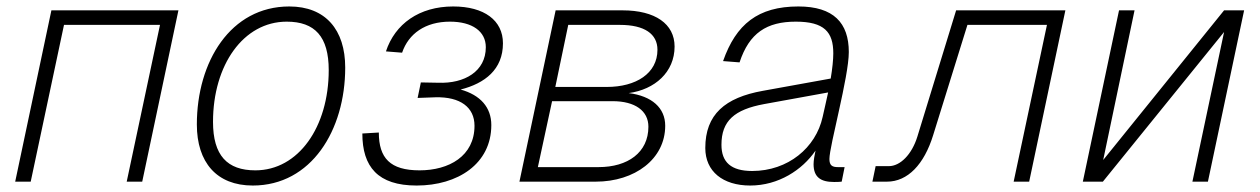

<svg xmlns="http://www.w3.org/2000/svg" viewBox="-20 -562 3897 594"><path d="M27 0H75L178 -485H475L372 0H420L532 -530H139Z M762 12C943 12 1048 -159 1048 -353C1048 -470 987 -542 875 -542C693 -542 589 -371 589 -177C589 -60 650 12 762 12ZM770 -35C683 -35 639 -81 639 -185C639 -361 733 -495 867 -495C954 -495 997 -449 997 -345C997 -169 903 -35 770 -35Z M1269 12C1396 12 1500 -55 1500 -175C1500 -230 1466 -268 1405 -285C1480 -304 1536 -347 1536 -428C1536 -499 1478 -542 1382 -542C1277 -542 1202 -488 1174 -403L1224 -399C1244 -458 1296 -495 1372 -495C1441 -495 1483 -465 1483 -416C1483 -341 1417 -303 1336 -306L1282 -307L1272 -259L1327 -261C1404 -263 1448 -230 1448 -173C1448 -79 1369 -35 1278 -35C1187 -35 1152 -73 1152 -152L1101 -149C1101 -46 1149 12 1269 12Z M1587 0H1823C1944 0 2038 -70 2038 -173C2038 -228 1997 -265 1925 -274C2006 -285 2067 -339 2067 -418C2067 -488 2007 -530 1906 -530H1699ZM1698 -293 1738 -485H1898C1974 -485 2014 -457 2014 -408C2014 -335 1948 -293 1857 -293ZM1644 -45 1688 -249H1875C1945 -249 1986 -219 1986 -170C1986 -90 1922 -45 1832 -45Z M2497 -54C2497 -14 2519 1 2560 1C2568 1 2577 1 2584 0L2593 -45H2572C2555 -45 2546 -50 2546 -70C2546 -111 2606 -324 2606 -401C2606 -491 2559 -542 2450 -542C2325 -542 2257 -487 2217 -373L2268 -369C2298 -460 2352 -495 2442 -495C2530 -495 2558 -463 2558 -397C2558 -377 2555 -349 2550 -319L2340 -281C2223 -260 2162 -208 2162 -104C2162 -32 2216 12 2301 12C2388 12 2462 -36 2503 -96C2500 -82 2497 -66 2497 -54ZM2212 -114C2212 -188 2252 -223 2344 -240L2542 -276C2536 -247 2529 -219 2525 -200C2504 -105 2418 -33 2307 -33C2242 -33 2212 -60 2212 -114Z M2679 0H2724C2788 0 2839 -53 2867 -144L2973 -485H3219L3116 0H3164L3276 -530H2938L2818 -139C2801 -84 2765 -48 2730 -48H2689Z M3330 0H3392L3767 -463L3669 0H3717L3829 -530H3767L3393 -67L3490 -530H3442Z"/></svg>

Font: Geist ExtraLight
Style: Italic
Weight: 200
Italic angle: -12°
Designer: Basement.studio, Andrés Briganti, Mateo Zaragoza
Foundry: Basement.studio, Vercel, Andrés Briganti, Guido Ferreyra, Mateo Zaragoza
Version: Version 1.500